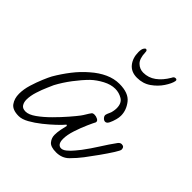

<svg xmlns="http://www.w3.org/2000/svg" viewBox="-151 -611 716 716"><g transform="rotate(45 207.0 -253.0)"><path d="M56 4Q23 4 10.5 -13.5Q-2 -31 -2 -56Q-2 -80 6 -106Q14 -132 23.5 -154.5Q33 -177 39 -188Q57 -219 79.5 -248Q102 -277 128 -299Q154 -322 181.5 -334.5Q209 -347 237 -347Q285 -347 305 -321.5Q325 -296 325 -267Q325 -257 322 -246Q318 -231 312.5 -220Q307 -209 299 -209Q292 -209 286 -216Q280 -223 282 -230Q284 -237 287.5 -244Q291 -251 292 -258Q293 -263 293.5 -267Q294 -271 294 -275Q294 -302 276.5 -312.5Q259 -323 239 -323Q216 -323 191.5 -310Q167 -297 149 -280Q127 -258 105 -229Q83 -200 67 -170Q65 -165 56.5 -146Q48 -127 40.5 -103.5Q33 -80 33 -60Q33 -46 39.5 -36Q46 -26 62 -26Q79 -26 101.5 -42Q124 -58 147.5 -81.5Q171 -105 190 -127Q209 -149 218 -161Q224 -169 229.5 -178.5Q235 -188 241 -196Q244 -200 253 -200Q261 -200 269.5 -195.5Q278 -191 276 -183Q272 -176 261.5 -152.5Q251 -129 242 -101.5Q233 -74 233 -53Q233 -27 249 -23Q260 -21 272.5 -31Q285 -41 295.5 -54Q306 -67 311 -73Q332 -101 350.5 -130.5Q369 -160 388 -186Q394 -194 402 -194Q416 -194 416 -179Q416 -174 403 -153.5Q390 -133 371.5 -107Q353 -81 337 -60Q321 -39 301 -19Q281 1 250 1Q221 1 210.5 -12Q200 -25 200 -41Q200 -55 203 -70.5Q206 -86 209 -97L205 -100Q196 -89 178 -72Q160 -55 138 -37.5Q116 -20 94.5 -8Q73 4 56 4ZM267 -409Q236 -409 219.5 -429.5Q203 -450 203 -481Q203 -495 207 -502Q211 -509 215 -509Q222 -509 222 -498Q223 -466 237 -452.5Q251 -439 270 -439Q297 -439 319 -455Q341 -471 358 -500Q362 -510 370 -510Q379 -510 377 -501Q374 -486 359.5 -464Q345 -442 321.5 -425.5Q298 -409 267 -409Z"/></g></svg>

Font: Ms Madi
Style: Regular
Weight: 400
Designer: Robert E. Leuschke
Foundry: Robert E. Leuschke
Version: Version 1.010; ttfautohint (v1.8.3)